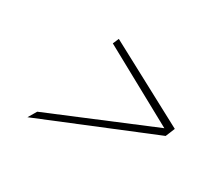

<svg xmlns="http://www.w3.org/2000/svg" viewBox="-90 -561 722 668"><g transform="rotate(30 271.0 -227.5)"><path d="M98.1 -64 78.1 -30.3 527.3 -214.4 542.5 -251.5 217.3 -425.3 207 -401.4 509.8 -235.4Z"/></g></svg>

Font: ML-NILA06
Style: Regular
Weight: 400
Designer: CLT@C-DIT
Version: Version ML-NILA06 1.0